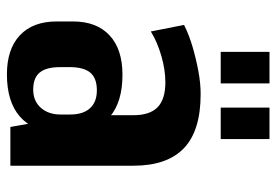

<svg xmlns="http://www.w3.org/2000/svg" viewBox="-142 -647 799 555"><g transform="rotate(90 257.5 -369.5)"><path d="M313 -192V-356Q313 -403 290 -425.5Q267 -448 218 -448Q182 -448 142 -436.5Q102 -425 71 -406L52 -502Q82 -517 116.5 -527Q151 -537 186 -543.5Q221 -550 252 -550Q358 -550 408.5 -501.5Q459 -453 459 -356V0H347ZM195 10Q122 10 82 -27.5Q42 -65 42 -134V-181Q42 -249 82 -286.5Q122 -324 196 -324Q275 -324 317.5 -287.5Q360 -251 360 -182V-135Q360 -65 317 -27.5Q274 10 195 10ZM239 -66Q272 -66 291.5 -88Q311 -110 311 -145V-173Q311 -210 293 -230Q275 -250 241 -250Q206 -250 190 -231Q174 -212 174 -171V-144Q174 -104 189.5 -85Q205 -66 239 -66ZM221 -749V-608H130V-749ZM382 -749V-608H291V-749Z"/></g></svg>

Font: Pathway Extreme Condensed
Style: Bold
Weight: 700
Width: 3
Version: Version 1.001;gftools[0.9.26]